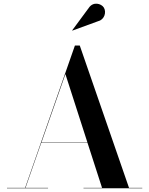

<svg xmlns="http://www.w3.org/2000/svg" viewBox="-20 -1009 800 1029"><path d="M507.5 -896C540 -904.5 551.5 -944 536.5 -968.5C522.5 -990.5 479.5 -1002 456 -967L367 -846.5L368 -845ZM17.5 -2V0H237.5V-2H116.5L201 -243.5H449L527 -2H427.5V0H742.5V-2H671.5L407.5 -765H381.5L114.5 -2ZM330.5 -612 448.5 -245.5H202Z"/></svg>

Font: Bodoni* 96pt Medium
Style: Regular
Weight: 500
Version: Version 2.3